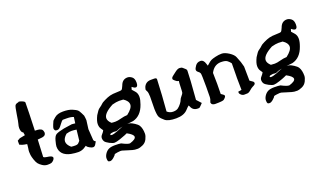

<svg xmlns="http://www.w3.org/2000/svg" viewBox="-81 -1187 3195 1896"><g transform="rotate(-20 1516.0 -239.0)"><path d="M163.1 -664.1Q163.6 -668.9 170.9 -668.9Q179.2 -668.9 196.8 -662.6Q229.5 -650.4 229.5 -639.2Q229.5 -558.6 221.7 -345.7Q230 -345.2 249.8 -344.2Q269.5 -343.3 285.6 -334.5Q301.8 -325.7 304.7 -301.3L305.7 -298.8V-296.9Q305.7 -275.4 290 -265.9Q274.4 -256.3 229.5 -254.4L218.8 -253.9Q214.8 -163.6 210 -73.2Q220.7 -63.5 243.2 -61Q302.7 -54.7 302.7 -32.2Q302.7 -20.5 290.5 -7.8Q278.3 4.9 267.1 9.3Q255.9 13.7 227.1 13.7Q198.2 13.7 172.6 -3.4Q147 -20.5 135 -36.1Q123 -51.8 112.3 -83Q101.6 -114.3 99.1 -134Q96.7 -153.8 96.7 -168.9Q96.7 -184.1 101.1 -206.5L105.5 -246.1Q100.6 -249 80.1 -251.5Q59.6 -253.9 29.3 -268.6V-310.5L56.2 -326.2L113.3 -337.4V-340.3L108.4 -369.1Q89.4 -373.5 85 -413.1V-426.8Q85 -442.4 91.3 -462.9Q97.7 -483.4 108.9 -558.8Q120.1 -634.3 129.4 -648.9Q143.1 -663.1 162.1 -664.1H162.6Z M612.3 -214.8Q582 -219.7 562.5 -219.7Q543 -219.7 537.4 -218.3Q531.7 -216.8 505.4 -210.9Q464.8 -175.3 464.8 -141.8Q464.8 -108.4 504.4 -74.2Q522.5 -71.3 547.1 -71.3Q571.8 -71.3 582.3 -82.8Q592.8 -94.2 599.6 -101.6Q606 -158.7 612.3 -214.8ZM735.4 -269.5V-269L723.6 -178.7L731.4 -63.5Q732.4 -56.2 739.3 -48.8L751 -41L736.3 -15.6Q725.6 4.9 707 4.9H706.1Q693.4 4.9 672.9 -6.8Q652.3 -18.6 648.7 -24.9Q645 -31.2 643.6 -33.7L615.2 -15.6Q586.4 0 554 0Q521.5 0 478 -7.8Q368.2 -30.8 368.2 -125Q368.2 -140.6 380.4 -185.5Q392.6 -230.5 414.1 -242.2Q438 -255.4 498 -267.6L585.9 -280.8L621.1 -277.3Q625.5 -309.1 629.9 -340.8Q604.5 -352.5 557.6 -352.5H518.1Q507.3 -349.1 488 -322.5Q468.8 -295.9 457.5 -285.6Q446.3 -275.4 429.7 -275.4Q413.1 -275.4 407.2 -284.9Q401.4 -294.4 401.4 -303.5Q401.4 -312.5 412.1 -339.8Q424.3 -370.1 426.8 -373.8Q429.2 -377.4 432.4 -380.4Q435.5 -383.3 438 -385.5Q440.4 -387.7 446 -392.6Q451.7 -397.5 456.1 -401.4Q486.3 -428.7 546.1 -428.7Q606 -428.7 642.8 -412.6Q679.7 -396.5 690.4 -386.7Q701.2 -377 714.8 -349.6Q728.5 -322.3 730 -318.4Q731.4 -314.5 733.4 -293.9Q735.4 -273.4 735.4 -269.5Z M1147 -335.9Q1132.8 -337.9 1103.5 -337.9Q1074.2 -337.9 1030.8 -326.2Q926.3 -270.5 926.3 -218.8Q926.3 -189.9 959.5 -159.7Q976.6 -157.2 1000.5 -157.2Q1024.4 -157.2 1061.3 -167.5Q1098.1 -177.7 1131.3 -178.7Q1195.8 -228.5 1195.8 -266.6Q1195.8 -304.7 1147 -335.9ZM1166 -103Q1152.3 -100.1 1101.6 -95.7Q1121.6 -95.2 1134.3 -91.3Q1147 -87.4 1174.3 -70.3Q1201.7 -53.2 1213.4 -34.7Q1233.4 -2 1233.4 54.2Q1233.4 76.2 1217.5 108.9Q1201.7 141.6 1168.2 155.8Q1134.8 169.9 1118.7 169.9Q1102.5 169.9 1085.9 168.5Q1069.3 167 1019.8 150.9Q970.2 134.8 962.6 133.3Q955.1 131.8 946 131.8Q937 131.8 914.1 135Q891.1 138.2 884.3 141.1Q880.9 152.3 857.9 171.9Q835 191.4 819.3 191.4Q803.7 191.4 798.3 184.1Q793 176.8 793 154.3Q793 131.8 809.1 107.4Q825.2 83 848.6 71.3Q872.1 59.6 915.3 59.6Q958.5 59.6 979 63.5Q1036.1 93.3 1058.6 93.3Q1061.5 93.3 1064 92.8Q1127.4 73.2 1127.4 47.9V47.4V46.4Q1126 21 1064.9 -11.2Q1056.6 -7.8 1039.8 0Q1022.9 7.8 981.7 21.5Q940.4 35.2 921.9 35.2Q903.3 35.2 870.6 18.1Q837.9 1 827.6 -13.7Q817.4 -28.3 817.4 -47.4Q817.4 -66.4 829.1 -79.6Q852.1 -105.5 857.4 -119.1Q855.5 -123.5 841.3 -142.8Q827.1 -162.1 827.1 -194.3Q827.1 -226.6 853 -279.3L853.5 -279.8Q881.8 -325.2 894 -334Q931.6 -360.8 936.8 -368.4Q941.9 -376 976.6 -393.1Q1011.2 -410.2 1038.8 -417.5Q1066.4 -424.8 1110.8 -425.3Q1155.3 -425.8 1163.3 -431.2Q1171.4 -436.5 1185.1 -468.8Q1205.6 -527.3 1259.8 -527.3Q1282.2 -527.3 1305.2 -509.8Q1328.1 -492.2 1328.1 -449.2Q1328.1 -406.2 1304.7 -406.2Q1293 -406.2 1282.2 -414.6Q1271.5 -422.9 1266.6 -425.8L1258.3 -398.9Q1263.2 -391.6 1284.9 -368.7Q1306.6 -345.7 1306.6 -308.1V-307.1Q1306.6 -276.4 1290 -231Q1253.4 -125 1166 -103ZM1048.8 -87.4Q1015.6 -83 1000 -74.7Q984.4 -66.4 976.6 -66.4H967.3L948.7 -68.4H946.8L931.2 -65.9Q909.2 -64 908.2 -52.7L911.1 -47.4Q915 -45.9 926.8 -45.9Q938.5 -45.9 983.9 -62Q1030.8 -82.5 1048.8 -87.4Z M1805.7 -429.2Q1838.4 -401.9 1839.4 -396Q1839.8 -391.6 1839.8 -380.4Q1839.8 -322.3 1820.8 -86.9L1864.3 -39.1L1841.8 -15.6Q1828.1 -1.5 1823.2 -1Q1817.4 -0.5 1810.1 -0.5Q1758.8 -0.5 1741.2 -45.9Q1737.3 -55.7 1733.9 -60.1Q1719.7 -49.8 1698.2 -25.9Q1658.2 17.6 1576.2 17.6Q1494.1 17.6 1460.9 -9.5Q1427.7 -36.6 1417 -57.4Q1406.2 -78.1 1404.3 -143.6L1406.2 -273.4Q1405.3 -317.4 1396.5 -332Q1387.7 -346.7 1387.7 -354.5V-355L1394.5 -378.9Q1416 -425.8 1468.8 -425.8H1504.9Q1529.3 -424.8 1529.3 -411.1V-410.6Q1522.5 -243.2 1508.3 -79.1Q1535.2 -54.7 1569.8 -54.7Q1604.5 -54.7 1623 -68.8Q1641.6 -83 1657.5 -103.8Q1673.3 -124.5 1677.7 -138.2Q1682.1 -151.9 1698.7 -171.1Q1715.3 -190.4 1717.8 -200Q1720.2 -209.5 1721.7 -260.3Q1723.1 -311 1726.1 -320.8Q1723.1 -321.8 1715.8 -322.8Q1708.5 -323.7 1690.4 -338.4Q1672.4 -353 1672.4 -361.3Q1672.4 -373.5 1682.4 -382.1Q1692.4 -390.6 1697.3 -394.3Q1702.1 -397.9 1728.5 -418.2Q1754.9 -438.5 1774.7 -438.5Q1794.4 -438.5 1805.7 -429.2Z M2170.9 -353.5Q2104 -348.6 2069.8 -279.8Q2071.8 -219.2 2071.8 -164.3Q2071.8 -109.4 2070.3 -58.6Q2080.1 -51.3 2091.8 -43.5Q2103.5 -35.6 2103.5 -27.3Q2103.5 -14.6 2078.6 5.9Q2067.4 15.6 1987.3 15.6H1984.9Q1959.5 14.6 1949.2 -0.5V-2L1945.3 -11.7V-14.2L1950.7 -30.8Q1957.5 -42 1958.7 -66.4Q1960 -90.8 1960 -174.3Q1960 -303.7 1955.1 -316.7Q1950.2 -329.6 1935.1 -340.3Q1919.9 -351.1 1919.9 -366Q1919.9 -380.9 1939 -407.2Q1958 -433.6 1991.7 -433.6Q2025.4 -433.6 2039.1 -387.2Q2043 -373.5 2046.4 -364.7Q2053.7 -370.6 2069.3 -384.5Q2085 -398.4 2099.1 -405.8Q2113.3 -413.1 2147.9 -421.4Q2182.6 -429.7 2214.1 -429.7Q2245.6 -429.7 2289.6 -401.4Q2332 -373 2342.3 -345.7Q2352.5 -318.4 2365.2 -286.6L2379.9 -233.9L2381.8 -85.4L2414.6 -62.5Q2421.9 -55.2 2421.9 -46.6Q2421.9 -38.1 2414.8 -31.7Q2407.7 -25.4 2392.3 -18.3Q2377 -11.2 2356.2 7.3Q2335.4 25.9 2319.1 26.6Q2302.7 27.3 2287.6 27.3H2287.1Q2270 27.3 2255.4 14.4Q2240.7 1.5 2240.7 -9.3V-20.5L2276.9 -26.4Q2274.9 -92.8 2274.9 -155.3Q2275.4 -163.1 2275.4 -170.9Q2275.4 -240.7 2276.9 -305.2Q2265.6 -321.8 2246.1 -337.6Q2226.6 -353.5 2182.6 -353.5Z M2821.8 -335.9Q2807.6 -337.9 2778.3 -337.9Q2749 -337.9 2705.6 -326.2Q2601.1 -270.5 2601.1 -218.8Q2601.1 -189.9 2634.3 -159.7Q2651.4 -157.2 2675.3 -157.2Q2699.2 -157.2 2736.1 -167.5Q2772.9 -177.7 2806.2 -178.7Q2870.6 -228.5 2870.6 -266.6Q2870.6 -304.7 2821.8 -335.9ZM2840.8 -103Q2827.1 -100.1 2776.4 -95.7Q2796.4 -95.2 2809.1 -91.3Q2821.8 -87.4 2849.1 -70.3Q2876.5 -53.2 2888.2 -34.7Q2908.2 -2 2908.2 54.2Q2908.2 76.2 2892.3 108.9Q2876.5 141.6 2843 155.8Q2809.6 169.9 2793.5 169.9Q2777.3 169.9 2760.7 168.5Q2744.1 167 2694.6 150.9Q2645 134.8 2637.5 133.3Q2629.9 131.8 2620.8 131.8Q2611.8 131.8 2588.9 135Q2565.9 138.2 2559.1 141.1Q2555.7 152.3 2532.7 171.9Q2509.8 191.4 2494.1 191.4Q2478.5 191.4 2473.1 184.1Q2467.8 176.8 2467.8 154.3Q2467.8 131.8 2483.9 107.4Q2500 83 2523.4 71.3Q2546.9 59.6 2590.1 59.6Q2633.3 59.6 2653.8 63.5Q2710.9 93.3 2733.4 93.3Q2736.3 93.3 2738.8 92.8Q2802.2 73.2 2802.2 47.9V47.4V46.4Q2800.8 21 2739.7 -11.2Q2731.4 -7.8 2714.6 0Q2697.8 7.8 2656.5 21.5Q2615.2 35.2 2596.7 35.2Q2578.1 35.2 2545.4 18.1Q2512.7 1 2502.4 -13.7Q2492.2 -28.3 2492.2 -47.4Q2492.2 -66.4 2503.9 -79.6Q2526.9 -105.5 2532.2 -119.1Q2530.3 -123.5 2516.1 -142.8Q2502 -162.1 2502 -194.3Q2502 -226.6 2527.8 -279.3L2528.3 -279.8Q2556.6 -325.2 2568.8 -334Q2606.4 -360.8 2611.6 -368.4Q2616.7 -376 2651.4 -393.1Q2686 -410.2 2713.6 -417.5Q2741.2 -424.8 2785.6 -425.3Q2830.1 -425.8 2838.1 -431.2Q2846.2 -436.5 2859.9 -468.8Q2880.4 -527.3 2934.6 -527.3Q2957 -527.3 2980 -509.8Q3002.9 -492.2 3002.9 -449.2Q3002.9 -406.2 2979.5 -406.2Q2967.8 -406.2 2957 -414.6Q2946.3 -422.9 2941.4 -425.8L2933.1 -398.9Q2938 -391.6 2959.7 -368.7Q2981.4 -345.7 2981.4 -308.1V-307.1Q2981.4 -276.4 2964.8 -231Q2928.2 -125 2840.8 -103ZM2723.6 -87.4Q2690.4 -83 2674.8 -74.7Q2659.2 -66.4 2651.4 -66.4H2642.1L2623.5 -68.4H2621.6L2606 -65.9Q2584 -64 2583 -52.7L2585.9 -47.4Q2589.8 -45.9 2601.6 -45.9Q2613.3 -45.9 2658.7 -62Q2705.6 -82.5 2723.6 -87.4Z"/></g></svg>

Font: Drukaatie burti
Style: Demi
Weight: 600
Version: Version 0.14